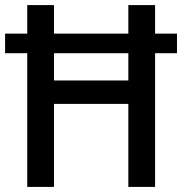

<svg xmlns="http://www.w3.org/2000/svg" viewBox="-21 -734 715 754"><path d="M86 0V-525H-1V-602H86V-714H191V-602H483V-714H588V-602H674V-525H588V0H483V-326H191V0ZM191 -418H483V-525H191Z"/></svg>

Font: Noto Sans Hebrew SemiCondensed Medium
Style: Regular
Weight: 500
Width: 4
Designer: Monotype Design Team
Foundry: Monotype Imaging Inc.
Version: Version 2.003